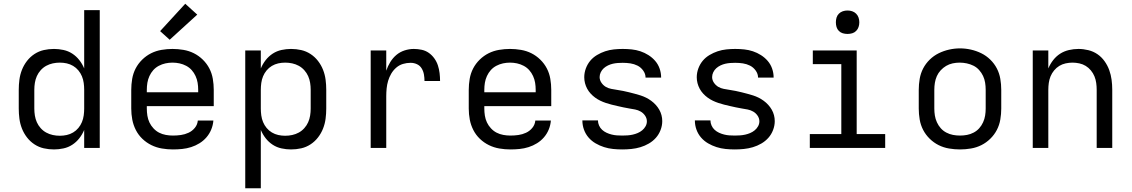

<svg xmlns="http://www.w3.org/2000/svg" viewBox="-20 -789 6040 1024"><path d="M268 8Q240 8 213.5 2Q187 -4 164 -19Q141 -34 124 -56Q107 -78 97 -103.5Q87 -129 83.5 -156Q80 -183 80 -210V-310Q80 -337 83.5 -364Q87 -391 97 -416.5Q107 -442 124 -464Q141 -486 164 -501Q187 -516 213.5 -522Q240 -528 268 -528Q293 -528 318.5 -522.5Q344 -517 365.5 -503Q387 -489 403 -468.5Q419 -448 429 -424V-735H512V0H429V-96Q419 -72 403 -51.5Q387 -31 365.5 -17Q344 -3 318.5 2.5Q293 8 268 8ZM299 -65Q318 -65 336 -69Q354 -73 370 -82.5Q386 -92 398 -106.5Q410 -121 417 -138Q424 -155 426.5 -173.5Q429 -192 429 -210V-310Q429 -328 426.5 -346.5Q424 -365 417 -382Q410 -399 398 -413.5Q386 -428 370 -437.5Q354 -447 336 -451Q318 -455 299 -455Q280 -455 261.5 -451Q243 -447 226.5 -438Q210 -429 197 -414.5Q184 -400 176.5 -383Q169 -366 166 -347.5Q163 -329 163 -310V-210Q163 -191 166 -172.5Q169 -154 176.5 -137Q184 -120 197 -105.5Q210 -91 226.5 -82Q243 -73 261.5 -69Q280 -65 299 -65Z M902 8Q873 8 843.5 3Q814 -2 787.5 -15Q761 -28 739.5 -48.5Q718 -69 704.5 -95.5Q691 -122 685.5 -151Q680 -180 680 -210V-310Q680 -339 685 -368.5Q690 -398 703.5 -424Q717 -450 738.5 -471Q760 -492 786 -505Q812 -518 841.5 -523Q871 -528 900 -528Q929 -528 958.5 -523Q988 -518 1014 -505Q1040 -492 1061.5 -471Q1083 -450 1096.5 -424Q1110 -398 1115 -368.5Q1120 -339 1120 -310V-223H763V-210Q763 -191 766 -172Q769 -153 777 -136Q785 -119 798.5 -104.5Q812 -90 828.5 -81.5Q845 -73 864 -69.5Q883 -66 902 -66Q924 -66 945 -69Q966 -72 985.5 -81Q1005 -90 1019 -107Q1033 -124 1035 -146H1118Q1116 -121 1106.5 -98Q1097 -75 1081 -56.5Q1065 -38 1044 -25Q1023 -12 999.5 -4.5Q976 3 951.5 5.5Q927 8 902 8ZM763 -297H1037V-310Q1037 -329 1034 -347.5Q1031 -366 1023 -383.5Q1015 -401 1002.5 -415Q990 -429 973 -438Q956 -447 937.5 -451Q919 -455 900 -455Q881 -455 862.5 -451Q844 -447 827 -438Q810 -429 797.5 -415Q785 -401 777 -383.5Q769 -366 766 -347.5Q763 -329 763 -310ZM885 -577 834 -623 968 -769 1032 -711Z M1288 215V-520H1371V-424Q1381 -448 1397 -468.5Q1413 -489 1434.5 -503Q1456 -517 1481.5 -522.5Q1507 -528 1532 -528Q1560 -528 1586.5 -522Q1613 -516 1636 -501Q1659 -486 1676 -464Q1693 -442 1703 -416.5Q1713 -391 1716.5 -364Q1720 -337 1720 -310V-210Q1720 -183 1716.5 -156Q1713 -129 1703 -103.5Q1693 -78 1676 -56Q1659 -34 1636 -19Q1613 -4 1586.5 2Q1560 8 1532 8Q1507 8 1481.5 2.5Q1456 -3 1434.5 -17Q1413 -31 1397 -51.5Q1381 -72 1371 -96V215ZM1501 -65Q1520 -65 1538.5 -69Q1557 -73 1573.5 -82Q1590 -91 1603 -105.5Q1616 -120 1623.5 -137Q1631 -154 1634 -172.5Q1637 -191 1637 -210V-310Q1637 -329 1634 -347.5Q1631 -366 1623.5 -383Q1616 -400 1603 -414.5Q1590 -429 1573.5 -438Q1557 -447 1538.5 -451Q1520 -455 1501 -455Q1482 -455 1464 -451Q1446 -447 1430 -437.5Q1414 -428 1402 -413.5Q1390 -399 1383 -382Q1376 -365 1373.5 -346.5Q1371 -328 1371 -310V-210Q1371 -192 1373.5 -173.5Q1376 -155 1383 -138Q1390 -121 1402 -106.5Q1414 -92 1430 -82.5Q1446 -73 1464 -69Q1482 -65 1501 -65Z M1957 0V-520H2040V-412Q2048 -436 2061.5 -458Q2075 -480 2094 -496Q2113 -512 2137.5 -520Q2162 -528 2187 -528Q2208 -528 2229 -523.5Q2250 -519 2267 -507Q2284 -495 2296.5 -477.5Q2309 -460 2315.5 -440Q2322 -420 2324.5 -399Q2327 -378 2327 -357H2244Q2244 -374 2241 -391.5Q2238 -409 2229 -424Q2220 -439 2204 -446.5Q2188 -454 2170 -454Q2149 -454 2129 -448Q2109 -442 2093 -428Q2077 -414 2066.5 -396Q2056 -378 2050 -358Q2044 -338 2042 -317Q2040 -296 2040 -276V0Z M2702 8Q2673 8 2643.5 3Q2614 -2 2587.5 -15Q2561 -28 2539.5 -48.5Q2518 -69 2504.5 -95.5Q2491 -122 2485.5 -151Q2480 -180 2480 -210V-310Q2480 -339 2485 -368.5Q2490 -398 2503.5 -424Q2517 -450 2538.5 -471Q2560 -492 2586 -505Q2612 -518 2641.5 -523Q2671 -528 2700 -528Q2729 -528 2758.5 -523Q2788 -518 2814 -505Q2840 -492 2861.5 -471Q2883 -450 2896.5 -424Q2910 -398 2915 -368.5Q2920 -339 2920 -310V-223H2563V-210Q2563 -191 2566 -172Q2569 -153 2577 -136Q2585 -119 2598.5 -104.5Q2612 -90 2628.5 -81.5Q2645 -73 2664 -69.5Q2683 -66 2702 -66Q2724 -66 2745 -69Q2766 -72 2785.5 -81Q2805 -90 2819 -107Q2833 -124 2835 -146H2918Q2916 -121 2906.5 -98Q2897 -75 2881 -56.5Q2865 -38 2844 -25Q2823 -12 2799.5 -4.5Q2776 3 2751.5 5.5Q2727 8 2702 8ZM2563 -297H2837V-310Q2837 -329 2834 -347.5Q2831 -366 2823 -383.5Q2815 -401 2802.5 -415Q2790 -429 2773 -438Q2756 -447 2737.5 -451Q2719 -455 2700 -455Q2681 -455 2662.5 -451Q2644 -447 2627 -438Q2610 -429 2597.5 -415Q2585 -401 2577 -383.5Q2569 -366 2566 -347.5Q2563 -329 2563 -310Z M3299 8Q3274 8 3249.5 5.5Q3225 3 3201.5 -4.5Q3178 -12 3156.5 -24.5Q3135 -37 3119 -55.5Q3103 -74 3094.5 -97.5Q3086 -121 3086 -146Q3086 -146 3086 -146.5Q3086 -147 3086 -147H3169Q3169 -147 3169 -147Q3169 -147 3169 -147Q3169 -133 3175 -119.5Q3181 -106 3191.5 -96.5Q3202 -87 3215 -81Q3228 -75 3242 -71.5Q3256 -68 3270 -67Q3284 -66 3299 -66Q3313 -66 3327 -67Q3341 -68 3354.5 -71Q3368 -74 3381 -79.5Q3394 -85 3405 -94Q3416 -103 3423 -115.5Q3430 -128 3430 -142Q3430 -158 3420.5 -172Q3411 -186 3397 -194Q3383 -202 3367.5 -205Q3352 -208 3336 -210.5Q3320 -213 3304.5 -216.5Q3289 -220 3273 -223.5Q3257 -227 3241.5 -231Q3226 -235 3211 -240Q3196 -245 3181.5 -252Q3167 -259 3154 -268.5Q3141 -278 3130 -290Q3119 -302 3111.5 -316Q3104 -330 3100 -345.5Q3096 -361 3096 -377Q3096 -401 3104.5 -424Q3113 -447 3128 -465Q3143 -483 3164 -495.5Q3185 -508 3207.5 -515.5Q3230 -523 3254 -525.5Q3278 -528 3301 -528Q3325 -528 3349 -525.5Q3373 -523 3395.5 -515.5Q3418 -508 3438.5 -495Q3459 -482 3474.5 -464Q3490 -446 3498 -423Q3506 -400 3506 -376Q3506 -376 3506 -375.5Q3506 -375 3506 -375H3423Q3423 -375 3423 -375Q3423 -375 3423 -375Q3423 -395 3410.5 -412.5Q3398 -430 3380 -439Q3362 -448 3342 -451Q3322 -454 3301 -454Q3288 -454 3274.5 -453Q3261 -452 3248 -449Q3235 -446 3222.5 -440Q3210 -434 3200 -425Q3190 -416 3184 -403.5Q3178 -391 3178 -378Q3178 -362 3187.5 -348Q3197 -334 3210.5 -326Q3224 -318 3240 -315Q3256 -312 3272 -309.5Q3288 -307 3303.5 -304Q3319 -301 3334.5 -297Q3350 -293 3365.5 -289Q3381 -285 3396.5 -280Q3412 -275 3426 -268Q3440 -261 3453 -251.5Q3466 -242 3477 -230Q3488 -218 3496 -204Q3504 -190 3508 -174.5Q3512 -159 3512 -143Q3512 -119 3503 -95.5Q3494 -72 3478 -54Q3462 -36 3440.5 -23.5Q3419 -11 3395.5 -4Q3372 3 3347.5 5.5Q3323 8 3299 8Z M3899 8Q3874 8 3849.5 5.5Q3825 3 3801.5 -4.5Q3778 -12 3756.5 -24.5Q3735 -37 3719 -55.5Q3703 -74 3694.5 -97.5Q3686 -121 3686 -146Q3686 -146 3686 -146.5Q3686 -147 3686 -147H3769Q3769 -147 3769 -147Q3769 -147 3769 -147Q3769 -133 3775 -119.5Q3781 -106 3791.5 -96.5Q3802 -87 3815 -81Q3828 -75 3842 -71.5Q3856 -68 3870 -67Q3884 -66 3899 -66Q3913 -66 3927 -67Q3941 -68 3954.5 -71Q3968 -74 3981 -79.5Q3994 -85 4005 -94Q4016 -103 4023 -115.5Q4030 -128 4030 -142Q4030 -158 4020.5 -172Q4011 -186 3997 -194Q3983 -202 3967.5 -205Q3952 -208 3936 -210.5Q3920 -213 3904.5 -216.5Q3889 -220 3873 -223.5Q3857 -227 3841.5 -231Q3826 -235 3811 -240Q3796 -245 3781.5 -252Q3767 -259 3754 -268.5Q3741 -278 3730 -290Q3719 -302 3711.5 -316Q3704 -330 3700 -345.5Q3696 -361 3696 -377Q3696 -401 3704.5 -424Q3713 -447 3728 -465Q3743 -483 3764 -495.5Q3785 -508 3807.5 -515.5Q3830 -523 3854 -525.5Q3878 -528 3901 -528Q3925 -528 3949 -525.5Q3973 -523 3995.5 -515.5Q4018 -508 4038.5 -495Q4059 -482 4074.5 -464Q4090 -446 4098 -423Q4106 -400 4106 -376Q4106 -376 4106 -375.5Q4106 -375 4106 -375H4023Q4023 -375 4023 -375Q4023 -375 4023 -375Q4023 -395 4010.5 -412.5Q3998 -430 3980 -439Q3962 -448 3942 -451Q3922 -454 3901 -454Q3888 -454 3874.5 -453Q3861 -452 3848 -449Q3835 -446 3822.5 -440Q3810 -434 3800 -425Q3790 -416 3784 -403.5Q3778 -391 3778 -378Q3778 -362 3787.5 -348Q3797 -334 3810.5 -326Q3824 -318 3840 -315Q3856 -312 3872 -309.5Q3888 -307 3903.5 -304Q3919 -301 3934.5 -297Q3950 -293 3965.5 -289Q3981 -285 3996.5 -280Q4012 -275 4026 -268Q4040 -261 4053 -251.5Q4066 -242 4077 -230Q4088 -218 4096 -204Q4104 -190 4108 -174.5Q4112 -159 4112 -143Q4112 -119 4103 -95.5Q4094 -72 4078 -54Q4062 -36 4040.5 -23.5Q4019 -11 3995.5 -4Q3972 3 3947.5 5.5Q3923 8 3899 8Z M4299 0V-74H4467V-447H4315V-520H4549V-74H4701V0ZM4500 -608Q4487 -608 4475 -611.5Q4463 -615 4454 -624Q4445 -633 4441.5 -645Q4438 -657 4438 -670Q4438 -683 4441.5 -695Q4445 -707 4454 -716Q4463 -725 4475 -729Q4487 -733 4500 -733Q4513 -733 4525 -729Q4537 -725 4546 -716Q4555 -707 4559 -695Q4563 -683 4563 -670Q4563 -657 4559 -645Q4555 -633 4546 -624Q4537 -615 4525 -611.5Q4513 -608 4500 -608Z M5100 8Q5071 8 5041.5 3Q5012 -2 4986 -15Q4960 -28 4938.5 -49Q4917 -70 4903.5 -96Q4890 -122 4885 -151.5Q4880 -181 4880 -210V-310Q4880 -339 4885 -368.5Q4890 -398 4903.5 -424Q4917 -450 4938.5 -471Q4960 -492 4986.5 -505Q5013 -518 5042 -524.5Q5071 -531 5100 -531Q5129 -531 5158 -524.5Q5187 -518 5213.5 -505Q5240 -492 5261.5 -471Q5283 -450 5296.5 -424Q5310 -398 5315 -368.5Q5320 -339 5320 -310V-210Q5320 -181 5315 -151.5Q5310 -122 5296.5 -96Q5283 -70 5261.5 -49Q5240 -28 5214 -15Q5188 -2 5158.5 3Q5129 8 5100 8ZM5100 -66Q5119 -66 5137.5 -69.5Q5156 -73 5173 -82Q5190 -91 5202.5 -105Q5215 -119 5223 -136.5Q5231 -154 5234 -172.5Q5237 -191 5237 -210V-310Q5237 -329 5234 -348Q5231 -367 5223 -384Q5215 -401 5202 -415.5Q5189 -430 5172 -438.5Q5155 -447 5136 -451Q5117 -455 5098 -455Q5079 -455 5060.5 -451Q5042 -447 5026 -437.5Q5010 -428 4997 -414Q4984 -400 4976.5 -383Q4969 -366 4966 -347.5Q4963 -329 4963 -310V-210Q4963 -191 4966 -172.5Q4969 -154 4977 -136.5Q4985 -119 4997.5 -105Q5010 -91 5027 -82Q5044 -73 5062.5 -69.5Q5081 -66 5100 -66Z M5488 0V-520H5571V-424Q5581 -448 5597 -468.5Q5613 -489 5634 -502.5Q5655 -516 5680.5 -522Q5706 -528 5732 -528Q5758 -528 5784.5 -521.5Q5811 -515 5833 -500Q5855 -485 5871 -462.5Q5887 -440 5896 -415Q5905 -390 5908.5 -363.5Q5912 -337 5912 -310V0H5829V-310Q5829 -328 5826.5 -346.5Q5824 -365 5817 -382Q5810 -399 5798 -413.5Q5786 -428 5770.5 -437.5Q5755 -447 5736.5 -451Q5718 -455 5700 -455Q5682 -455 5663.5 -451Q5645 -447 5629.5 -437.5Q5614 -428 5602 -413.5Q5590 -399 5583 -382Q5576 -365 5573.5 -346.5Q5571 -328 5571 -310V0Z"/></svg>

Font: Iosevka Custom Extended
Style: Regular
Weight: 400
Width: 7
Monospace: yes
Designer: Belleve Invis
Foundry: Belleve Invis
Version: Version 11.2.4; ttfautohint (v1.8.4)